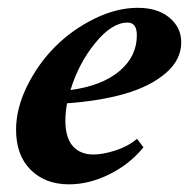

<svg xmlns="http://www.w3.org/2000/svg" viewBox="-20 -465 488 496"><path d="M158.2 11.2Q96.7 11.2 59.1 -26.4Q21.5 -64 21.5 -129.9Q21.5 -184.6 49.8 -242.2Q78.1 -299.8 122.1 -344Q166 -388.2 223.6 -416.5Q281.2 -444.8 335.9 -444.8Q387.2 -444.8 417.7 -419.4Q448.2 -394 448.2 -355.5Q448.2 -310.5 408.2 -276.1Q368.2 -241.7 303 -222.9Q237.8 -204.1 153.3 -198.2Q148.9 -175.3 148.9 -153.3Q148.9 -109.4 168 -87.6Q187 -65.9 221.7 -65.9Q246.1 -65.9 278.6 -76.4Q311 -86.9 334 -106.4L350.6 -84.5Q315.4 -41 262.9 -14.9Q210.4 11.2 158.2 11.2ZM309.6 -406.7Q269 -406.7 226.1 -354Q183.1 -301.3 162.1 -232.4Q242.7 -243.2 288.1 -281Q333.5 -318.8 333.5 -374Q333.5 -406.7 309.6 -406.7Z"/></svg>

Font: Elstob ExtraBold
Style: Italic
Weight: 800
Italic angle: -20°
Designer: Peter S. Baker
Version: Version 1.015